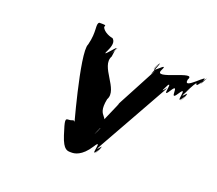

<svg xmlns="http://www.w3.org/2000/svg" viewBox="-121 -895 1197 1060"><g transform="rotate(20 477.5 -365.0)"><path d="M394 -2C409 -2 452 -6 496 -75C541 -147 485 4 525 -62C567 -131 490 8 527 -64C567 -139 489 -18 533 -98C573 -168 712 -417 752 -488C797 -567 720 -447 760 -523C797 -594 714 -451 757 -521C797 -587 744 -438 789 -510C832 -579 792 -441 836 -510C882 -582 828 -432 868 -497C911 -566 834 -427 871 -499C910 -574 831 -456 875 -536C915 -606 844 -485 884 -556C935 -651 888 -538 941 -622C985 -690 906 -551 941 -624C968 -681 845 -529 858 -600C898 -670 668 -527 704 -600C738 -668 634 -537 674 -613C711 -684 628 -542 671 -612C711 -677 632 -514 667 -576C707 -646 507 -275 547 -346C557 -360 450 -139 484 -164C524 -234 454 -91 487 -164C540 -278 451 -218 477 -346C517 -416 380 -505 420 -576L425 -612C465 -682 383 -542 423 -613C457 -677 353 -531 388 -600C423 -672 377 -673 393 -673C378 -673 335 -688 325 -715C332 -729 329 -728 292 -728C273 -715 297 -678 275 -594C245 -538 372 -87 358 -143C347 -190 343 -167 317 -167C295 -167 294 -161 321 -77C347 3 369 -2 394 -2Z"/></g></svg>

Font: Hussar Przerywany
Style: Obl
Weight: 400
Foundry: Cannot Into Space Fonts
Version: Version 0.982